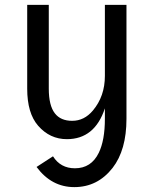

<svg xmlns="http://www.w3.org/2000/svg" viewBox="-20 -557 626 782"><path d="M252.4 9.8Q183.1 9.8 135.3 -44.9Q90.8 -95.7 90.8 -195.8V-537.1H178.7V-195.8Q178.7 -127 203.6 -95.2Q227.1 -64.9 273.9 -64.9Q323.2 -64.9 358.4 -106.9Q407.2 -165 407.2 -248V-537.1H495.1V-73.2Q495.1 54.2 438.5 127Q377.4 205.1 282.7 205.1Q189.9 205.1 128.9 123L195.8 79.6Q226.6 128.4 285.2 128.4Q351.6 128.4 382.3 65.4Q407.2 14.2 407.2 -73.2V-115.7Q365.7 9.8 252.4 9.8Z"/></svg>

Font: Consola Mono
Style: Book
Weight: 400
Monospace: yes
Version: Version 2.001